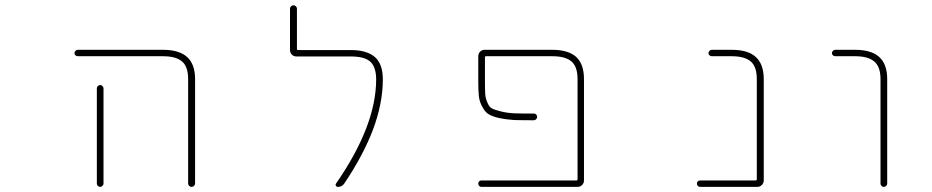

<svg xmlns="http://www.w3.org/2000/svg" viewBox="-20 -733 3540 729"><path d="M694.3 -36.1V-432.6Q694.3 -479.5 671.9 -499Q649.4 -519.5 598.6 -519.5H275.4Q270.5 -519.5 266.6 -522.9Q262.7 -526.4 262.7 -531.2Q262.7 -536.1 266.6 -540Q270.5 -543.9 275.4 -543.9H598.6Q660.2 -543.9 690.4 -516.6Q720.7 -489.3 720.7 -432.6V-36.1Q720.7 -31.2 716.8 -27.3Q712.9 -23.4 707.5 -23.4Q702.1 -23.4 698.2 -27.3Q694.3 -31.2 694.3 -36.1ZM347.7 -36.1V-397.5Q347.7 -402.3 351.6 -406.2Q355.5 -410.2 360.4 -410.2Q365.2 -410.2 369.1 -406.2Q373 -402.3 373 -397.5V-36.1Q373 -31.2 369.1 -27.3Q365.2 -23.4 360.4 -23.4Q355.5 -23.4 351.6 -27.3Q347.7 -31.2 347.7 -36.1Z M1262.7 -23.4Q1257.8 -23.4 1255.4 -27.8Q1252.9 -32.2 1255.9 -36.1Q1408.2 -255.9 1408.2 -431.6Q1408.2 -478.5 1385.7 -499Q1364.3 -518.6 1311.5 -518.6H1105.5Q1094.7 -518.6 1087.9 -525.9Q1081.1 -533.2 1081.1 -543V-700.2Q1081.1 -705.1 1085 -709Q1088.9 -712.9 1094.2 -712.9Q1099.6 -712.9 1103.5 -709Q1107.4 -705.1 1107.4 -700.2V-547.9Q1107.4 -543 1111.3 -543H1311.5Q1374 -543 1404.3 -515.6Q1433.6 -489.3 1433.6 -431.6Q1433.6 -338.9 1394.5 -236.3Q1357.4 -140.6 1287.1 -36.1Q1278.3 -23.4 1262.7 -23.4Z M1807.6 -23.4Q1802.7 -23.4 1799.3 -27.3Q1795.9 -31.2 1795.9 -36.1Q1795.9 -41 1799.3 -44.4Q1802.7 -47.9 1807.6 -47.9H2168.9Q2172.9 -47.9 2172.9 -52.7V-432.6Q2172.9 -479.5 2150.4 -499Q2127.9 -519.5 2077.1 -519.5H1825.2Q1821.3 -519.5 1821.3 -514.6V-427.7Q1821.3 -393.6 1822.3 -377Q1823.2 -360.4 1830.1 -344.7Q1836.9 -327.1 1847.7 -321.3Q1856.4 -316.4 1881.3 -310.1Q1906.2 -303.7 1934.6 -302.7Q1959 -301.8 2006.8 -301.8Q2012.7 -301.8 2016.1 -297.9Q2019.5 -293.9 2019.5 -289.1Q2019.5 -284.2 2015.6 -280.3Q2011.7 -276.4 2006.8 -276.4Q1959 -276.4 1931.6 -277.3Q1900.4 -279.3 1873 -285.2Q1845.7 -292 1833 -300.8Q1820.3 -309.6 1810.5 -329.1Q1799.8 -348.6 1797.9 -370.1Q1795.9 -391.6 1795.9 -427.7V-519.5Q1795.9 -529.3 1802.7 -536.6Q1809.6 -543.9 1820.3 -543.9H2077.1Q2137.7 -543.9 2168 -516.6Q2197.3 -489.3 2197.3 -432.6V-47.9Q2197.3 -38.1 2190.4 -30.8Q2183.6 -23.4 2172.9 -23.4Z M2638.7 -23.4Q2632.8 -23.4 2629.4 -27.3Q2626 -31.2 2626 -36.1Q2626 -41 2629.4 -44.4Q2632.8 -47.9 2638.7 -47.9H2848.6Q2853.5 -47.9 2853.5 -52.7V-432.6Q2853.5 -479.5 2831.1 -499Q2808.6 -519.5 2757.8 -519.5H2682.6Q2677.7 -519.5 2673.8 -522.9Q2669.9 -526.4 2669.9 -531.2Q2669.9 -536.1 2673.8 -540Q2677.7 -543.9 2682.6 -543.9H2757.8Q2820.3 -543.9 2849.6 -516.6Q2879.9 -489.3 2879.9 -432.6V-47.9Q2879.9 -38.1 2872.6 -30.8Q2865.2 -23.4 2855.5 -23.4Z M3323.2 -36.1V-432.6Q3323.2 -479.5 3299.8 -499Q3277.3 -519.5 3226.6 -519.5H3151.4Q3146.5 -519.5 3142.6 -522.9Q3138.7 -526.4 3138.7 -531.2Q3138.7 -536.1 3142.6 -540Q3146.5 -543.9 3151.4 -543.9H3226.6Q3288.1 -543.9 3318.4 -516.6Q3348.6 -489.3 3348.6 -432.6V-36.1Q3348.6 -31.2 3344.7 -27.3Q3340.8 -23.4 3335.4 -23.4Q3330.1 -23.4 3326.7 -27.3Q3323.2 -31.2 3323.2 -36.1Z"/></svg>

Font: Rounded Mgen+ 1m thin
Style: Regular
Weight: 100
Designer: [Source Han Sans]
Ryoko NISHIZUKA  (kana & ideographs); Paul D. Hunt (Latin, Greek & Cyrillic); Wenlong ZHANG  (bopomofo
Version: Version 1.059.20150602